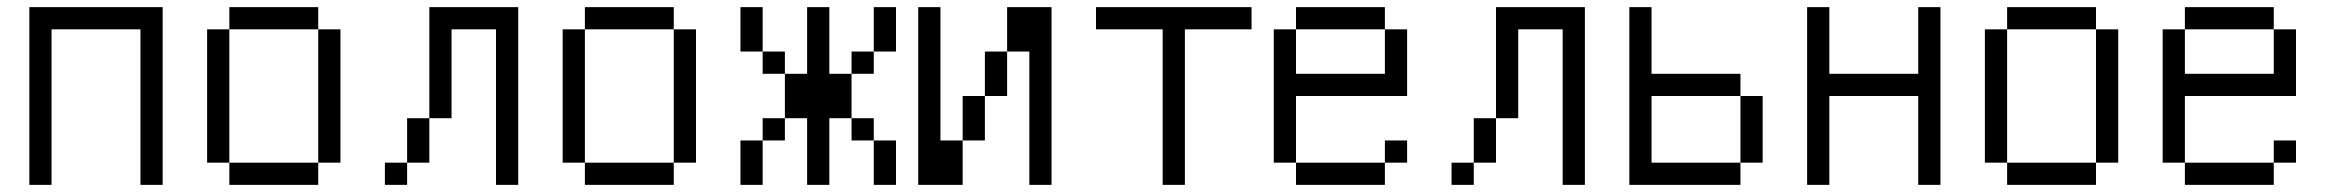

<svg xmlns="http://www.w3.org/2000/svg" viewBox="-20 -520 6540 540"><path d="M62.5 -500Q62.5 -500 62.5 0H125V-437.5H375V0H437.5Q437.5 0 437.5 -500Z M625 -62.5V0H875V-62.5ZM625 -62.5Q625 -62.5 625 -437.5H562.5Q562.5 -437.5 562.5 -62.5ZM875 -62.5H937.5Q937.5 -62.5 937.5 -437.5H875Q875 -437.5 875 -62.5ZM625 -437.5H875V-500H625Z M1125 -62.5H1062.5V0H1125ZM1125 -62.5H1187.5Q1187.5 -62.5 1187.5 -187.5H1125Q1125 -187.5 1125 -62.5ZM1375 -437.5V0H1437.5Q1437.5 0 1437.5 -500H1187.5V-187.5H1250Q1250 -187.5 1250 -437.5Z M1625 -62.5V0H1875V-62.5ZM1625 -62.5Q1625 -62.5 1625 -437.5H1562.5Q1562.5 -437.5 1562.5 -62.5ZM1875 -62.5H1937.5Q1937.5 -62.5 1937.5 -437.5H1875Q1875 -437.5 1875 -62.5ZM1625 -437.5H1875V-500H1625Z M2062.5 -125Q2062.5 -125 2062.5 0H2125Q2125 0 2125 -125ZM2250 -187.5V0H2312.5V-187.5H2375V-125H2437.5Q2437.5 -125 2437.5 0H2500Q2500 0 2500 -125H2437.5V-187.5H2375Q2375 -187.5 2375 -312.5H2312.5V-500H2250V-312.5H2187.5Q2187.5 -312.5 2187.5 -187.5H2125V-125H2187.5V-187.5ZM2187.5 -312.5V-375H2125V-312.5ZM2375 -312.5H2437.5V-375H2375ZM2125 -375Q2125 -375 2125 -500H2062.5Q2062.5 -500 2062.5 -375ZM2437.5 -375H2500Q2500 -375 2500 -500H2437.5Q2437.5 -500 2437.5 -375Z M2562.5 -500Q2562.5 -500 2562.5 0H2687.5Q2687.5 0 2687.5 -125H2625Q2625 -125 2625 -500ZM2875 -375Q2875 -375 2875 0H2937.5Q2937.5 0 2937.5 -500H2812.5Q2812.5 -500 2812.5 -375H2750Q2750 -375 2750 -250H2687.5Q2687.5 -250 2687.5 -125H2750Q2750 -125 2750 -250H2812.5Q2812.5 -250 2812.5 -375Z M3500 -437.5V-500H3062.5V-437.5H3250V0H3312.5V-437.5Z M3937.5 -62.5V-125H3875V-62.5H3625V0H3875V-62.5ZM3625 -62.5V-250H3937.5V-437.5H3875Q3875 -437.5 3875 -312.5H3625Q3625 -312.5 3625 -437.5H3562.5Q3562.5 -437.5 3562.5 -62.5ZM3625 -437.5H3875V-500H3625Z M4125 -62.5H4062.5V0H4125ZM4125 -62.5H4187.5Q4187.5 -62.5 4187.5 -187.5H4125Q4125 -187.5 4125 -62.5ZM4375 -437.5V0H4437.5Q4437.5 0 4437.5 -500H4187.5V-187.5H4250Q4250 -187.5 4250 -437.5Z M4562.5 -500Q4562.5 -500 4562.5 0H4875V-62.5H4625V-250H4875V-62.5H4937.5V-250H4875V-312.5H4625V-500Z M5062.5 -500Q5062.5 -500 5062.5 0H5125Q5125 0 5125 -250H5375Q5375 -250 5375 0H5437.5Q5437.5 0 5437.5 -500H5375V-312.5H5125V-500Z M5625 -62.5V0H5875V-62.5ZM5625 -62.5Q5625 -62.5 5625 -437.5H5562.5Q5562.5 -437.5 5562.5 -62.5ZM5875 -62.5H5937.5Q5937.5 -62.5 5937.5 -437.5H5875Q5875 -437.5 5875 -62.5ZM5625 -437.5H5875V-500H5625Z M6437.5 -62.5V-125H6375V-62.5H6125V0H6375V-62.5ZM6125 -62.5V-250H6437.5V-437.5H6375Q6375 -437.5 6375 -312.5H6125Q6125 -312.5 6125 -437.5H6062.5Q6062.5 -437.5 6062.5 -62.5ZM6125 -437.5H6375V-500H6125Z"/></svg>

Font: Unifont
Style: Regular
Weight: 500
Version: Version 15.1.04